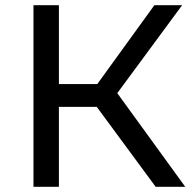

<svg xmlns="http://www.w3.org/2000/svg" viewBox="-20 -720 751 740"><path d="M353 -308 580 0H694L432 -361L682 -700H575L355 -396H207V-700H109V0H207V-308Z"/></svg>

Font: Rookery
Style: Regular
Weight: 400
Designer: Ryan Kimball / Julieta Ulanovsky
Foundry: Motorola Mobility LLC.
Version: Version 1.0